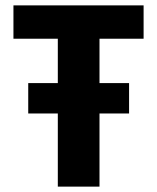

<svg xmlns="http://www.w3.org/2000/svg" viewBox="-20 -694 584 714"><path d="M514 -550H350V-385H460V-272H350V0H195V-272H85V-385H195V-550H30V-674H514Z"/></svg>

Font: Hind Bold
Style: Regular
Weight: 700
Designer: Manushi Parikh, Satya Rajpurohit
Foundry: Indian Type Foundry
Version: Version 1.201;PS 1.0;hotconv 1.0.78;makeotf.lib2.5.61930; tt